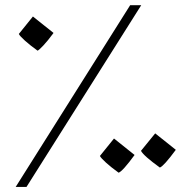

<svg xmlns="http://www.w3.org/2000/svg" viewBox="-20 -712 760 746"><path d="M41 14.2 485.8 -691.9H528.8L83 14.2ZM440.9 -41Q411.1 -62.5 391.6 -80.3Q372.1 -98.1 368.2 -106L422.9 -173.8L502.9 -109.9Q456.5 -46.4 440.9 -41ZM126 -515.1Q96.2 -536.6 76.7 -554.2Q57.1 -571.8 53.2 -580.1L107.9 -647.9L188 -584Q165 -552.7 148.4 -535.2Q131.8 -517.6 126 -515.1ZM601.1 -61Q537.6 -106.9 527.8 -126L583 -193.8L663.1 -129.9Q616.2 -66.4 601.1 -61Z"/></svg>

Font: Harmattan SemiBold
Style: Regular
Weight: 600
Designer: George W. Nuss III and SIL International
Foundry: SIL International
Version: Version 4.000